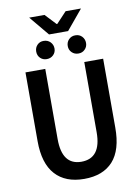

<svg xmlns="http://www.w3.org/2000/svg" viewBox="-103 -1030 806 1110"><g transform="rotate(-10 300.0 -475.0)"><path d="M361.8 -961.9H452.1L356 -846.2H244.1L147.9 -961.9H237.8L297.9 -897.9H301.8ZM393.1 -814.9Q416 -814.9 431.2 -799.3Q446.3 -783.2 446.3 -760.7Q446.3 -738.3 430.7 -723.1Q416 -708 393.1 -708Q370.1 -708 354.5 -723.1Q338.9 -738.3 338.9 -761.2Q338.9 -784.2 354.5 -799.8Q370.1 -815.4 393.1 -814.9ZM207 -814.9Q230 -814.9 245.6 -799.3Q261.2 -783.2 261.2 -760.7Q261.2 -738.3 245.6 -723.1Q230 -708 207 -708Q184.1 -708 168.9 -723.1Q153.8 -738.3 153.8 -761.2Q153.8 -784.2 168.9 -799.8Q184.1 -815.4 207 -814.9ZM71.8 -250V-653.8H188V-241.2Q188 -89.4 300.8 -88.9Q417 -88.9 417 -241.2V-653.8H527.8V-250Q528.3 -118.2 469.7 -53.2Q411.1 11.7 300.8 11.7Q190.4 11.7 131.3 -53.7Q71.8 -119.1 71.8 -250Z"/></g></svg>

Font: SourceCodePro-Semibold
Style: Regular
Weight: 600
Monospace: yes
Designer: Paul D. Hunt
Foundry: Adobe Systems Incorporated
Version: Version 1.009;PS 1.000;hotconv 1.0.70;makeotf.lib2.5.5900